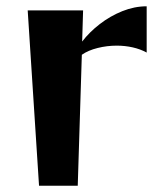

<svg xmlns="http://www.w3.org/2000/svg" viewBox="-20 -590 490 610"><path d="M104 0 68 -557H244L241 -458Q264 -488 297 -513.5Q330 -539 368.5 -554.5Q407 -570 446 -570V-423Q426 -434 401.5 -439.5Q377 -445 351 -445Q320 -445 290 -437.5Q260 -430 240 -416L227 0Z"/></svg>

Font: Reggae One
Style: Regular
Weight: 400
Designer: Fontworks Inc.
Foundry: Fontworks Inc.
Version: Version 1.100